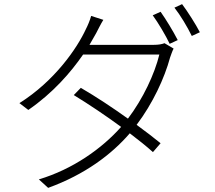

<svg xmlns="http://www.w3.org/2000/svg" viewBox="-20 -854 1040 929"><path d="M757 -797 719 -780C746 -743 782 -682 801 -642L840 -660C818 -703 782 -762 757 -797ZM861 -834 824 -817C853 -780 886 -725 908 -680L947 -698C927 -737 888 -798 861 -834ZM480 -758 421 -777C416 -757 403 -727 396 -714C353 -620 244 -462 74 -355L117 -322C236 -404 322 -503 382 -590H751C728 -496 672 -376 599 -280C525 -333 445 -386 371 -429L337 -394C409 -350 491 -295 566 -240C473 -135 332 -35 168 14L213 55C392 -10 520 -107 608 -209C650 -177 689 -146 720 -118L757 -161C723 -189 683 -219 641 -250C719 -353 776 -476 803 -576C807 -587 814 -608 820 -619L776 -645C763 -640 747 -637 723 -637H413L445 -693C454 -710 467 -737 480 -758Z"/></svg>

Font: Noto Sans KR Light
Style: Regular
Weight: 300
Designer: Ryoko NISHIZUKA 西塚涼子 (kana, bopomofo & ideographs); Paul D. Hunt (Latin, Greek & Cyrillic); Sandoll Communications 산돌커뮤니
Foundry: Adobe
Version: Version 2.004;hotconv 1.0.118;makeotfexe 2.5.65603